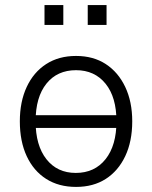

<svg xmlns="http://www.w3.org/2000/svg" viewBox="-20 -727 597 755"><path d="M279 8Q211 8 161.5 -23.5Q112 -55 85 -113Q58 -171 58 -250Q58 -327 85 -385Q112 -443 161.5 -475Q211 -507 279 -507Q347 -507 396 -475Q445 -443 472.5 -385Q500 -327 500 -250Q500 -171 472.5 -113Q445 -55 396 -23.5Q347 8 279 8ZM278 -47Q352 -47 395 -101Q438 -155 438 -250Q438 -345 395 -398Q352 -451 279 -451Q205 -451 162.5 -398Q120 -345 120 -250Q120 -155 162.5 -101Q205 -47 278 -47ZM92 -224V-274H466V-224ZM325 -629V-707H399V-629ZM155 -629V-707H229V-629Z"/></svg>

Font: Nunitoga
Style: Light
Weight: 300
Designer: Vernon Adams
Foundry: Vernon Adams
Version: Version 1.0